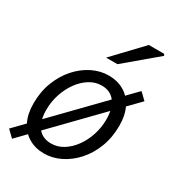

<svg xmlns="http://www.w3.org/2000/svg" viewBox="-188 -843 893 979"><g transform="rotate(30 259.0 -353.5)"><path d="M212 12Q161.1 12 122 -10.9Q82.8 -33.8 60.7 -77.4Q38.6 -120.9 38.6 -183.4Q38.6 -252.8 60.9 -310.1Q83.1 -367.4 120.7 -409.6Q158.4 -451.8 205.2 -474.9Q252.1 -498 300.9 -498Q352.4 -498 391.5 -475.1Q430.7 -452.1 452.8 -408.6Q474.9 -365.1 474.9 -302.6Q474.9 -233.2 452.6 -175.5Q430.4 -117.9 392.8 -76Q355.1 -34.2 308.3 -11.1Q261.4 12 212 12ZM217.7 -50.2Q255.6 -50.2 288.8 -70.8Q321.9 -91.5 347.3 -126.5Q372.7 -161.5 387.1 -205.8Q401.5 -250 401.5 -297.2Q401.5 -363.7 374 -399.7Q346.6 -435.8 295.2 -435.8Q258.3 -435.8 224.9 -415.1Q191.6 -394.5 166.2 -359.5Q140.8 -324.4 126.1 -279.9Q111.4 -235.3 111.4 -188.1Q111.4 -122.7 138.6 -86.4Q165.7 -50.2 217.7 -50.2ZM33.9 28.1 -4.9 -9.5 484.3 -512.7 523.2 -475.1ZM242.6 -570 399 -734.7H489.2L494.2 -725.6L309.4 -570Z"/></g></svg>

Font: Source Sans 3
Style: Italic
Weight: 200
Italic angle: -11°
Designer: Paul D. Hunt
Foundry: Adobe
Version: Version 3.046;hotconv 1.0.118;makeotfexe 2.5.65603